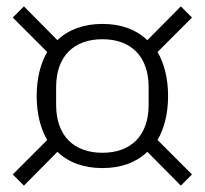

<svg xmlns="http://www.w3.org/2000/svg" viewBox="-20 -650 642 602"><path d="M301 -123C360 -123 408 -141 442 -174L547 -68L582 -103L474 -211C495 -247 507 -294 507 -349C507 -404 495 -451 474 -487L582 -595L547 -630L442 -524C408 -557 360 -575 301 -575C242 -575 194 -557 160 -524L55 -630L20 -595L128 -487C107 -451 95 -404 95 -349C95 -294 107 -247 128 -211L20 -103L55 -68L160 -174C194 -141 242 -123 301 -123ZM301 -171C212 -171 156 -224 156 -321V-377C156 -474 212 -527 301 -527C390 -527 446 -474 446 -377V-321C446 -224 390 -171 301 -171Z"/></svg>

Font: IBM Plex Arabic Light
Style: Regular
Weight: 300
Designer: Mike Abbink, Paul van der Laan, Pieter van Rosmalen, Wael Morcos, Khajak Apelian
Foundry: Bold Monday
Version: Version 1.0